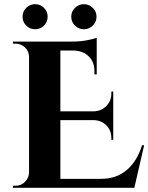

<svg xmlns="http://www.w3.org/2000/svg" viewBox="-20 -899 710 919"><path d="M190.5 -776.5Q173 -759 148 -759Q123 -759 105.5 -776.5Q88 -794 88 -819Q88 -844 105.5 -861.5Q123 -879 148 -879Q173 -879 190.5 -861.5Q208 -844 208 -819Q208 -794 190.5 -776.5ZM424 -776.5Q406 -759 381.5 -759Q357 -759 339 -776.5Q321 -794 321 -819Q321 -844 339 -861.5Q357 -879 381.5 -879Q406 -879 424 -861.5Q442 -844 442 -819Q442 -794 424 -776.5ZM55 -10Q81 -10 99.5 -28.5Q118 -47 119 -73V-630Q116 -665 86 -682Q71 -690 55 -690H42V-700H323Q367 -700 400 -707Q433 -714 443 -718V-543H432V-555Q433 -600 406.5 -627.5Q380 -655 335 -657H269V-366H428Q465 -367 489 -391.5Q513 -416 513 -452V-461H522V-230H513V-238Q513 -275 489 -299Q465 -323 429 -324H269V-43H464Q537 -43 586.5 -85Q636 -127 660 -204H670L623 0H42V-10Z"/></svg>

Font: Cinzel Decorative
Style: Bold
Weight: 700
Version: Version 1.002;PS 001.002;hotconv 1.0.56;makeotf.lib2.0.21325